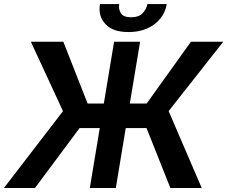

<svg xmlns="http://www.w3.org/2000/svg" viewBox="-37 -935 1131 955"><path d="M276.3 -382.1 116.5 -727.3H278.1L398.8 -420.1H479.4L530.5 -727.3H659.8L608.7 -420.1H692.5L912.6 -727.3H1073.5L801.8 -382.5L966.3 0H810.4L691.8 -297.9H588.4L539.1 0H409.8L459.2 -297.9H358.7L137.1 0H-17.4ZM460.2 -914.8H556.1Q551.5 -889.2 564.3 -869.3Q577.1 -849.1 615.1 -849.1Q653.4 -849.1 672.2 -869Q691.4 -889.2 696 -914.8H792.3Q782.3 -853.3 730.8 -814.3Q679.3 -775.6 602.6 -775.6Q563.9 -775.6 535.9 -784.8Q507.8 -794 488.3 -814.3Q450.3 -853.7 460.2 -914.8Z"/></svg>

Font: Inter P Semi Bold
Style: Italic
Weight: 600
Italic angle: 9.39999°
Designer: Rasmus Andersson
Foundry: rsms
Version: Version 3.018;git-588b23468